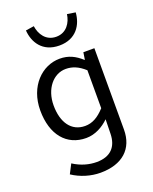

<svg xmlns="http://www.w3.org/2000/svg" viewBox="-171 -823 900 1131"><g transform="rotate(-20 279.5 -257.0)"><path d="M132 -722C137 -648 181 -571 288 -571C395 -571 439 -648 444 -722L392 -730C385 -679 353 -626 288 -626C223 -626 191 -679 184 -730ZM85 163C136 197 199 216 259 216C397 216 475 144 475 24V-486H406L399 -441H397C356 -478 316 -498 261 -498C151 -498 50 -402 50 -250C50 -97 128 -5 250 -5C307 -5 357 -34 394 -70L392 21C390 100 348 149 259 149C213 149 163 136 115 105ZM392 -140C351 -95 313 -74 268 -74C183 -74 134 -143 134 -251C134 -355 196 -429 274 -429C314 -429 351 -415 392 -378Z"/></g></svg>

Font: Cambridge Sans
Style: Regular
Weight: 400
Version: Version 2.020;PS 002.020;hotconv 1.0.88;makeotf.lib2.5.64775